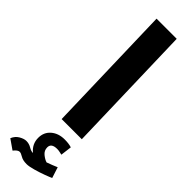

<svg xmlns="http://www.w3.org/2000/svg" viewBox="-395 -738 1037 1037"><g transform="rotate(45 123.5 -219.0)"><path d="M80 0 59 -746H213L234 0ZM45 285Q55 285 72 295.5Q89 306 118 306Q136 306 168 297Q200 288 229.5 277Q259 266 269 261L249 199Q234 205 220 211Q206 217 188 223Q171 218 152 202.5Q133 187 133 163Q133 131 177 131Q187 131 196 133Q205 135 215 137L223 73Q202 66 170 66Q123 66 92.5 92Q62 118 62 161Q62 208 100 239H98Q85 239 67.5 228.5Q50 218 29 218Q12 218 -10 230.5Q-32 243 -43 269L13 308Q31 285 45 285Z"/></g></svg>

Font: Noto Sans Arabic SemiCondensed Extra
Style: Regular
Weight: 800
Width: 4
Designer: Nadine Chahine - Monotype Design Team
Foundry: Monotype Imaging Inc.
Version: Version 1.902